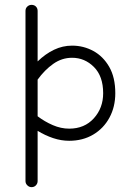

<svg xmlns="http://www.w3.org/2000/svg" viewBox="-20 -580 543 791"><path d="M135 166Q135 176 128 183.5Q121 191 110 191Q100 191 92.5 183.5Q85 176 85 166V-535Q85 -546 92.5 -553Q100 -560 110 -560Q121 -560 128 -553Q135 -546 135 -535V-327Q167 -358 202.5 -375Q238 -392 277 -392Q324 -392 364.5 -370Q405 -348 430 -304.5Q455 -261 455 -196Q455 -140 431 -95.5Q407 -51 364 -25.5Q321 0 265 0Q232 0 199 -11Q166 -22 135 -41ZM265 -50Q328 -50 366.5 -92.5Q405 -135 405 -196Q405 -266 367 -304Q329 -342 277 -342Q235 -342 199.5 -317Q164 -292 135 -252V-101Q164 -79 197.5 -64.5Q231 -50 265 -50Z"/></svg>

Font: Hubballi
Style: Regular
Weight: 400
Designer: Erin McLaughlin
Version: Version 1.000; ttfautohint (v1.8.3)